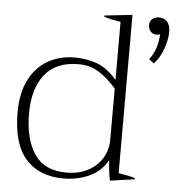

<svg xmlns="http://www.w3.org/2000/svg" viewBox="-52 -758 767 817"><g transform="rotate(5 332.0 -349.5)"><path d="M30 -254Q30 -335 58.5 -392Q87 -449 137.5 -478Q188 -507 253 -507Q301 -507 346 -491.5Q391 -476 433 -427V-675Q383 -683 362 -691V-696L481 -709V-33Q531 -25 552 -18V-13L447 2Q440 -26 436 -85Q410 -37 360 -13.5Q310 10 248 10Q145 10 87.5 -54.5Q30 -119 30 -254ZM568 -528Q583 -546 592.5 -571.5Q602 -597 604 -622L606 -637Q598 -634 589 -634Q575 -634 565 -644.5Q555 -655 555 -671Q555 -689 566.5 -698.5Q578 -708 594 -708Q619 -708 631 -692.5Q643 -677 643 -650Q643 -617 628 -576Q613 -535 589 -511ZM433 -171V-390Q397 -432 358.5 -456Q320 -480 271 -480Q175 -480 127 -419.5Q79 -359 79 -253Q79 -144 122 -80Q165 -16 259 -16Q312 -16 351.5 -37Q391 -58 412 -93.5Q433 -129 433 -171Z"/></g></svg>

Font: Trirong ExtraLight
Style: Regular
Weight: 275
Designer: Katatrad Team
Foundry: CadsonDemak
Version: Version 1.001